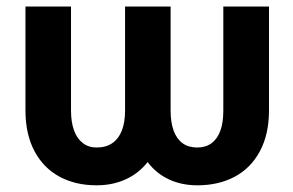

<svg xmlns="http://www.w3.org/2000/svg" viewBox="-20 -550 886 580"><path d="M56.9 -530.3H194.5V-216.6Q194.5 -181.1 203.6 -156.1Q212.7 -131.2 230.2 -117.8Q247.6 -104.4 271.7 -104.4Q300.1 -104.4 319.1 -117.5Q338.2 -130.6 348 -155.3Q357.8 -180 357.8 -216.6V-530.3H495.4V-216.6Q495.4 -180 504.6 -155.1Q513.8 -130.2 531.5 -117.3Q549.3 -104.4 576.2 -104.4Q601.6 -104.4 619.1 -117.5Q636.7 -130.6 645.6 -155Q654.6 -179.4 654.6 -216.6V-530.3H792.6V-216.6Q792.6 -144.6 765.3 -93.5Q738 -42.4 689.3 -16.3Q640.5 9.8 576.2 9.8Q528.4 9.8 490.1 -8.2Q451.8 -26.1 425.9 -60.5Q399.6 -26.6 360 -8.4Q320.4 9.8 271.7 9.8Q208.2 9.8 159.8 -16.3Q111.3 -42.4 84.1 -93.5Q56.9 -144.6 56.9 -216.6Z"/></svg>

Font: WEMIX Pretendard Variable
Style: Regular
Weight: 400
Designer: Base glyphs from Inter by Rasmus Andersson; Hangeul glyphs from Noto Sans CJK(Source Han Sans) by Jang Soo-young and Kan
Foundry: Kil Hyung-jin
Version: Version 1.000;Glyphs 3.2 (3208)